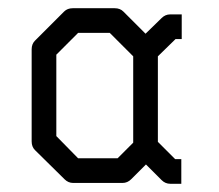

<svg xmlns="http://www.w3.org/2000/svg" viewBox="-20 -492 532 467"><path d="M364 -147 406 -105H421V-45H394Q382 -45 373 -54L335 -92L299 -56Q290 -47 278 -47H158Q146 -47 137 -56L65 -127Q57 -135 57 -148V-372Q57 -385 65 -393L136 -464Q144 -472 157 -472H259Q272 -472 280 -464L334 -410L373 -448Q382 -457 394 -457H422V-397H407L364 -355ZM304 -145V-355L247 -412H170L117 -359V-161L170 -107H266Z"/></svg>

Font: IBM 3270 Semi-Condensed
Style: Condensed
Weight: 400
Monospace: yes
Version: Version 2.3.1